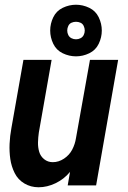

<svg xmlns="http://www.w3.org/2000/svg" viewBox="-20 -783 540 811"><path d="M301 -545Q272 -545 245 -558Q218 -571 205 -598Q192 -625 192 -654Q192 -683 205 -710Q218 -737 245 -750Q272 -763 301 -763Q330 -763 357 -750Q384 -737 397 -710Q410 -683 410 -654Q410 -625 397 -598Q384 -571 357 -558Q330 -545 301 -545ZM301 -617Q311 -617 320 -621.5Q329 -626 333.5 -635Q338 -644 338 -654Q338 -664 333.5 -673.5Q329 -683 320 -687Q311 -691 301 -691Q291 -691 282 -687Q273 -683 268.5 -673.5Q264 -664 264 -654Q264 -644 268.5 -635Q273 -626 282 -621.5Q291 -617 301 -617ZM143 8Q110 8 83 -8Q56 -24 42 -52Q28 -80 23.5 -111.5Q19 -143 20.5 -176Q22 -209 28 -241L79 -530H198L144 -223Q141 -202 140.5 -181.5Q140 -161 145.5 -142Q151 -123 166.5 -110.5Q182 -98 203 -98Q228 -98 250.5 -113Q273 -128 285 -151Q297 -174 301 -200L360 -530H479L386 0H266L276 -58L275 -56Q250 -26 214.5 -9Q179 8 143 8Z"/></svg>

Font: Iosevka SS08
Style: Bold Italic
Weight: 700
Italic angle: -10°
Monospace: yes
Designer: Belleve Invis
Foundry: Belleve Invis
Version: 2.1.0; ttfautohint (v1.8.2)